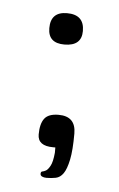

<svg xmlns="http://www.w3.org/2000/svg" viewBox="-38 -331 269 433"><g transform="rotate(5 97.0 -115.0)"><path d="M97 -231Q60 -231 60 -265Q60 -302 97 -302Q136 -302 136 -265Q136 -231 97 -231ZM137 -33Q137 5 132.5 26.5Q128 48 121 58Q114 68 104 70Q94 72 83 72Q77 72 73 70Q69 68 69 64Q69 59 72.5 58.5Q76 58 80.5 55.5Q85 53 90 44Q95 35 97 14V2H92Q57 2 57 -24Q57 -48 66 -60Q75 -72 98 -72Q137 -72 137 -33Z"/></g></svg>

Font: Cute Font
Style: Regular
Weight: 400
Designer: TypoDesign Lab.inc.
Foundry: TypoDesign Lab.inc.
Version: Version 1.00